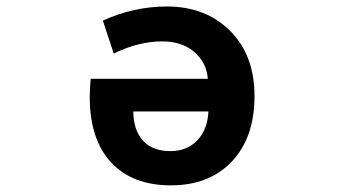

<svg xmlns="http://www.w3.org/2000/svg" viewBox="-20 -554 1040 586"><path d="M614.3 -313.5Q610.4 -363.3 572.8 -395.5Q535.2 -427.7 475.6 -427.7Q403.3 -427.7 327.1 -390.6L293.9 -491.2Q388.7 -534.2 489.3 -534.2Q607.4 -534.2 682.1 -460Q756.8 -385.7 756.8 -260.7Q756.8 -134.8 688 -61.5Q619.1 11.7 501.5 11.7Q383.8 11.7 318.8 -58.6Q253.9 -128.9 253.9 -257.8Q253.9 -283.2 256.8 -313.5ZM616.2 -213.9H386.7Q387.7 -156.2 416.5 -124.5Q445.3 -92.8 500 -92.8Q550.8 -92.8 582 -125.5Q613.3 -158.2 616.2 -213.9Z"/></svg>

Font: GenEi Gothic M Regular
Style: Bold
Weight: 700
Designer: o_tamon (Modified); [Source Han Sans]
Ryoko NISHIZUKA  (kana & ideographs); Paul D. Hunt (Latin, Greek & Cyrillic); Wenl
Version: Version 1.1a;Original Version 1.004